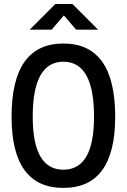

<svg xmlns="http://www.w3.org/2000/svg" viewBox="-20 -918 626 948"><path d="M293 9.8Q37.1 9.8 37.1 -341.8Q37.1 -703.1 293 -703.1Q548.8 -703.1 548.8 -341.8Q548.8 9.8 293 9.8ZM293 -80.1Q444.3 -80.1 444.3 -341.8Q444.3 -613.3 293 -613.3Q141.6 -613.3 141.6 -341.8Q141.6 -80.1 293 -80.1ZM126.5 -771.5 253.4 -898.4H337.4L464.4 -771.5H356L295.4 -841.8L234.9 -771.5Z"/></svg>

Font: Cascadia Mono PL
Style: Regular
Weight: 400
Monospace: yes
Designer: Aaron Bell
Foundry: Saja Typeworks
Version: Version 2404.023; ttfautohint (v1.8.4)